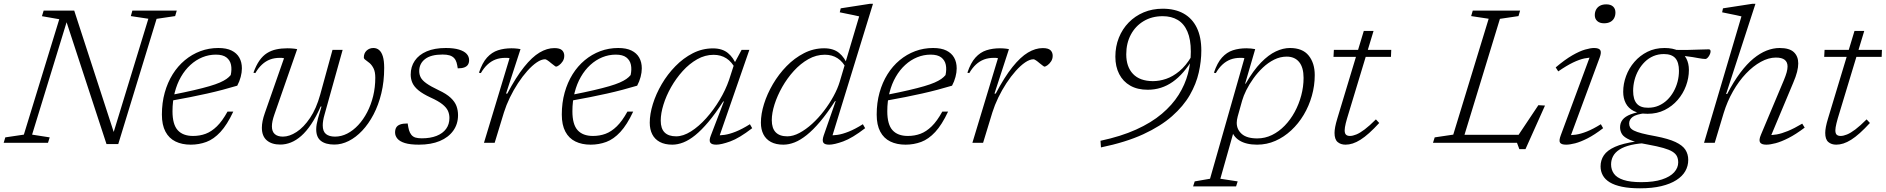

<svg xmlns="http://www.w3.org/2000/svg" viewBox="-44 -754 9960 1014"><path d="M565 -31 549 -32.5 739.5 -655 647 -669 655 -698H889.5L881 -669L783 -654.5L580.5 7H518.5L301 -657L313.5 -655.5L125.5 -43L218.5 -28.5L209.5 0H-24.5L-16 -28.5L82 -43L269 -652.5L177.5 -668.5L186.5 -698H348Z M1096 -465.5Q1059 -465.5 1024.8 -451.5Q990.5 -437.5 961.8 -411.2Q933 -385 911.8 -348.2Q890.5 -311.5 878.8 -265.5Q867 -219.5 867 -166.5Q867 -97 894.5 -66.5Q922 -36 975.5 -36Q1011.5 -36 1042.2 -47.5Q1073 -59 1101.5 -86.8Q1130 -114.5 1157.5 -164.5H1188Q1155.5 -95 1120.2 -57Q1085 -19 1046 -4.5Q1007 10 963.5 10Q917 10 882.8 -6.8Q848.5 -23.5 829.8 -58.8Q811 -94 811 -149Q811 -211 826 -264.8Q841 -318.5 868 -361.8Q895 -405 932.2 -436Q969.5 -467 1014.2 -483.8Q1059 -500.5 1109 -500.5Q1152 -500.5 1179.2 -487Q1206.5 -473.5 1220 -449.5Q1233.5 -425.5 1233.5 -393Q1233.5 -371.5 1227.2 -347.8Q1221 -324 1209 -301.5Q1172 -290.5 1132.5 -280Q1093 -269.5 1050.5 -260Q1008 -250.5 961.5 -241.2Q915 -232 864.5 -223L865.5 -253.5Q932 -266.5 980.2 -277.8Q1028.5 -289 1061.8 -298.8Q1095 -308.5 1116.8 -318Q1138.5 -327.5 1152 -337Q1165.5 -346.5 1174.5 -357.5Q1181 -387.5 1176 -411.8Q1171 -436 1151.8 -450.8Q1132.5 -465.5 1096 -465.5Z M1712 -490.5H1765.5L1670 -149Q1665 -132 1662.8 -117.8Q1660.5 -103.5 1660.5 -92Q1660.5 -60 1677.5 -46.2Q1694.5 -32.5 1725.5 -32.5Q1758.5 -32.5 1789.8 -48.5Q1821 -64.5 1848 -93.5Q1875 -122.5 1895.2 -161.5Q1915.5 -200.5 1926.8 -246.8Q1938 -293 1938 -343.5Q1938 -374.5 1929 -392.5Q1920 -410.5 1908 -420.8Q1896 -431 1886.8 -437.2Q1877.5 -443.5 1877.5 -450.5Q1877.5 -473 1892.2 -486.8Q1907 -500.5 1928 -500.5Q1945.5 -500.5 1958.2 -489.8Q1971 -479 1978 -456Q1985 -433 1985 -395Q1985 -323.5 1970 -261.5Q1955 -199.5 1928.8 -149.5Q1902.5 -99.5 1869 -64Q1835.5 -28.5 1797.8 -9.5Q1760 9.5 1722 9.5Q1676 9.5 1651 -9.8Q1626 -29 1626 -71Q1626 -83.5 1628.5 -98Q1631 -112.5 1635.5 -129L1654 -191.5H1649.5Q1625.5 -137 1599.8 -98.5Q1574 -60 1547 -36.2Q1520 -12.5 1492.2 -1.5Q1464.5 9.5 1436.5 9.5Q1391 9.5 1365 -12.8Q1339 -35 1339 -79.5Q1339 -112.5 1354.5 -156.5L1456 -446.5Q1451.5 -448 1445.8 -448.2Q1440 -448.5 1434 -448.5Q1405.5 -448.5 1382.2 -439.8Q1359 -431 1339.8 -413.2Q1320.5 -395.5 1304.5 -368L1294.5 -370Q1308.5 -409 1326.2 -434.2Q1344 -459.5 1366.2 -473.5Q1388.5 -487.5 1415.2 -493.2Q1442 -499 1474 -499Q1482.5 -499 1491.8 -498.5Q1501 -498 1509.8 -497Q1518.5 -496 1525.5 -494.5L1405 -149Q1398.5 -130.5 1395.2 -115Q1392 -99.5 1392 -86.5Q1392 -59.5 1407 -46Q1422 -32.5 1450 -32.5Q1484.5 -32.5 1522.2 -57Q1560 -81.5 1593.2 -130.8Q1626.5 -180 1647 -254Z M2109 -102Q2112 -81 2116 -66.8Q2120 -52.5 2128.5 -42Q2137 -31.5 2150.2 -27.5Q2163.5 -23.5 2183.5 -23.5Q2229 -23.5 2261.8 -36.5Q2294.5 -49.5 2312 -73.5Q2329.5 -97.5 2329.5 -131Q2329.5 -151.5 2321.5 -169Q2313.5 -186.5 2292.2 -203.5Q2271 -220.5 2230 -239Q2189 -258 2166.2 -276.8Q2143.5 -295.5 2134.2 -316Q2125 -336.5 2125 -360Q2125 -401.5 2146.5 -433.2Q2168 -465 2209.5 -482.8Q2251 -500.5 2310.5 -500.5Q2352.5 -500.5 2379.8 -492.2Q2407 -484 2420.2 -469.8Q2433.5 -455.5 2433.5 -436Q2433.5 -422.5 2427.5 -412.8Q2421.5 -403 2408.2 -398Q2395 -393 2373.5 -393Q2371 -411 2367 -424.5Q2363 -438 2354 -447.5Q2345 -457 2330.5 -461.5Q2316 -466 2293.5 -466Q2231.5 -466 2200.8 -442Q2170 -418 2170 -378.5Q2170 -360.5 2178 -345Q2186 -329.5 2208 -313.8Q2230 -298 2272 -278Q2314 -258.5 2336.2 -237.5Q2358.5 -216.5 2366.8 -193.8Q2375 -171 2375 -146Q2375 -99 2349.8 -63.8Q2324.5 -28.5 2278.5 -9.2Q2232.5 10 2168.5 10Q2122 10 2094.5 1.5Q2067 -7 2054.8 -21.8Q2042.5 -36.5 2042.5 -54.5Q2042.5 -70 2048.5 -80.5Q2054.5 -91 2069 -96.5Q2083.5 -102 2109 -102Z M2647 -446.5Q2643 -448 2637 -448.2Q2631 -448.5 2625 -448.5Q2596.5 -448.5 2573.2 -439.8Q2550 -431 2530.8 -413.2Q2511.5 -395.5 2495.5 -368L2485.5 -370Q2503 -422.5 2528.2 -450.2Q2553.5 -478 2586 -488.5Q2618.5 -499 2657.5 -499Q2665.5 -499 2673.8 -498.5Q2682 -498 2690.2 -497Q2698.5 -496 2705 -494.5L2628.5 -259.5H2635Q2681.5 -347.5 2723.8 -400.2Q2766 -453 2805.5 -476.5Q2845 -500 2883.5 -500Q2912.5 -500 2924.2 -488.8Q2936 -477.5 2936 -459.5Q2936 -442.5 2927.5 -429.8Q2919 -417 2908.5 -409.5Q2898 -402 2892.5 -402Q2890.5 -402 2882.8 -408Q2875 -414 2866 -421Q2857 -429 2848 -435Q2839 -441 2835 -441Q2815 -441 2790.8 -424.5Q2766.5 -408 2741 -379.5Q2715.5 -351 2691.8 -314.8Q2668 -278.5 2648.8 -238.8Q2629.5 -199 2617.5 -160.5L2568.5 0H2512Z M3208 -465.5Q3171 -465.5 3136.8 -451.5Q3102.5 -437.5 3073.8 -411.2Q3045 -385 3023.8 -348.2Q3002.5 -311.5 2990.8 -265.5Q2979 -219.5 2979 -166.5Q2979 -97 3006.5 -66.5Q3034 -36 3087.5 -36Q3123.5 -36 3154.2 -47.5Q3185 -59 3213.5 -86.8Q3242 -114.5 3269.5 -164.5H3300Q3267.5 -95 3232.2 -57Q3197 -19 3158 -4.5Q3119 10 3075.5 10Q3029 10 2994.8 -6.8Q2960.5 -23.5 2941.8 -58.8Q2923 -94 2923 -149Q2923 -211 2938 -264.8Q2953 -318.5 2980 -361.8Q3007 -405 3044.2 -436Q3081.5 -467 3126.2 -483.8Q3171 -500.5 3221 -500.5Q3264 -500.5 3291.2 -487Q3318.5 -473.5 3332 -449.5Q3345.5 -425.5 3345.5 -393Q3345.5 -371.5 3339.2 -347.8Q3333 -324 3321 -301.5Q3284 -290.5 3244.5 -280Q3205 -269.5 3162.5 -260Q3120 -250.5 3073.5 -241.2Q3027 -232 2976.5 -223L2977.5 -253.5Q3044 -266.5 3092.2 -277.8Q3140.5 -289 3173.8 -298.8Q3207 -308.5 3228.8 -318Q3250.5 -327.5 3264 -337Q3277.5 -346.5 3286.5 -357.5Q3293 -387.5 3288 -411.8Q3283 -436 3263.8 -450.8Q3244.5 -465.5 3208 -465.5Z M3710 -38 3779 -218H3775.5Q3734 -153.5 3697.2 -110Q3660.5 -66.5 3627.8 -40Q3595 -13.5 3565 -1.8Q3535 10 3506.5 10Q3467.5 10 3440.8 -4.2Q3414 -18.5 3400.8 -44.5Q3387.5 -70.5 3387.5 -106Q3387.5 -151.5 3404 -204.8Q3420.5 -258 3450.8 -309.8Q3481 -361.5 3522.8 -404.2Q3564.5 -447 3614.8 -472.8Q3665 -498.5 3721.5 -498.5Q3770.5 -498.5 3800.5 -473.8Q3830.5 -449 3846.5 -406.5L3840 -390Q3821 -427.5 3792 -446Q3763 -464.5 3724.5 -464.5Q3679.5 -464.5 3638 -441Q3596.5 -417.5 3561.5 -378.8Q3526.5 -340 3500.2 -293.8Q3474 -247.5 3459.8 -201.2Q3445.5 -155 3445.5 -117Q3445.5 -75 3466 -54.5Q3486.5 -34 3527 -34Q3564 -34 3605.2 -60Q3646.5 -86 3685.5 -129.5Q3724.5 -173 3756.2 -225.8Q3788 -278.5 3806.5 -332.5L3835.5 -422L3872.5 -490.5H3913.5L3750 -19L3736.5 -40Q3756.5 -38 3782.5 -41.8Q3808.5 -45.5 3841.8 -58.8Q3875 -72 3916.5 -98L3928.5 -77Q3860.5 -24.5 3812.8 -7.2Q3765 10 3738.5 10Q3713.5 10 3706.8 -1.5Q3700 -13 3710 -38Z M4427 -390Q4408 -428 4379.2 -446.5Q4350.5 -465 4312 -465Q4266.5 -465 4225 -441.5Q4183.5 -418 4148.5 -379.5Q4113.5 -341 4087.2 -294.8Q4061 -248.5 4046.5 -202.8Q4032 -157 4032 -119.5Q4032 -76.5 4052.8 -55.2Q4073.5 -34 4114 -34Q4144.5 -34 4178.2 -52Q4212 -70 4245 -100Q4278 -130 4307 -167.8Q4336 -205.5 4358 -245.8Q4380 -286 4391 -323L4493.5 -667.5Q4484.5 -670 4465.5 -673.8Q4446.5 -677.5 4426 -681.8Q4405.5 -686 4391 -689L4396 -710L4550.5 -734H4566.5L4346.5 -19L4333 -40Q4353 -38 4379 -41.8Q4405 -45.5 4438.2 -58.8Q4471.5 -72 4513 -98L4525 -77Q4457 -24.5 4409.2 -7.2Q4361.5 10 4335 10Q4310 10 4303.8 -1.5Q4297.5 -13 4306 -38L4369.5 -220H4366Q4324.5 -155.5 4287.2 -111.5Q4250 -67.5 4216.5 -40.8Q4183 -14 4152.5 -2Q4122 10 4093 10Q4054 10 4027.5 -4.2Q4001 -18.5 3987.8 -44.5Q3974.5 -70.5 3974.5 -106Q3974.5 -152 3991 -205Q4007.5 -258 4038 -310Q4068.5 -362 4110.2 -404.8Q4152 -447.5 4202.2 -473.2Q4252.5 -499 4308.5 -499Q4358 -499 4387.8 -474.2Q4417.5 -449.5 4434 -407Z M4871 -465.5Q4834 -465.5 4799.8 -451.5Q4765.5 -437.5 4736.8 -411.2Q4708 -385 4686.8 -348.2Q4665.5 -311.5 4653.8 -265.5Q4642 -219.5 4642 -166.5Q4642 -97 4669.5 -66.5Q4697 -36 4750.5 -36Q4786.5 -36 4817.2 -47.5Q4848 -59 4876.5 -86.8Q4905 -114.5 4932.5 -164.5H4963Q4930.5 -95 4895.2 -57Q4860 -19 4821 -4.5Q4782 10 4738.5 10Q4692 10 4657.8 -6.8Q4623.5 -23.5 4604.8 -58.8Q4586 -94 4586 -149Q4586 -211 4601 -264.8Q4616 -318.5 4643 -361.8Q4670 -405 4707.2 -436Q4744.5 -467 4789.2 -483.8Q4834 -500.5 4884 -500.5Q4927 -500.5 4954.2 -487Q4981.5 -473.5 4995 -449.5Q5008.5 -425.5 5008.5 -393Q5008.5 -371.5 5002.2 -347.8Q4996 -324 4984 -301.5Q4947 -290.5 4907.5 -280Q4868 -269.5 4825.5 -260Q4783 -250.5 4736.5 -241.2Q4690 -232 4639.5 -223L4640.5 -253.5Q4707 -266.5 4755.2 -277.8Q4803.5 -289 4836.8 -298.8Q4870 -308.5 4891.8 -318Q4913.5 -327.5 4927 -337Q4940.5 -346.5 4949.5 -357.5Q4956 -387.5 4951 -411.8Q4946 -436 4926.8 -450.8Q4907.5 -465.5 4871 -465.5Z M5226.5 -446.5Q5222.5 -448 5216.5 -448.2Q5210.5 -448.5 5204.5 -448.5Q5176 -448.5 5152.8 -439.8Q5129.5 -431 5110.2 -413.2Q5091 -395.5 5075 -368L5065 -370Q5082.5 -422.5 5107.8 -450.2Q5133 -478 5165.5 -488.5Q5198 -499 5237 -499Q5245 -499 5253.2 -498.5Q5261.5 -498 5269.8 -497Q5278 -496 5284.5 -494.5L5208 -259.5H5214.5Q5261 -347.5 5303.2 -400.2Q5345.5 -453 5385 -476.5Q5424.5 -500 5463 -500Q5492 -500 5503.8 -488.8Q5515.5 -477.5 5515.5 -459.5Q5515.5 -442.5 5507 -429.8Q5498.5 -417 5488 -409.5Q5477.5 -402 5472 -402Q5470 -402 5462.2 -408Q5454.5 -414 5445.5 -421Q5436.5 -429 5427.5 -435Q5418.5 -441 5414.5 -441Q5394.5 -441 5370.2 -424.5Q5346 -408 5320.5 -379.5Q5295 -351 5271.2 -314.8Q5247.5 -278.5 5228.2 -238.8Q5209 -199 5197 -160.5L5148 0H5091.5Z M5770.5 24.5 5768 -10.5Q5876 -33.5 5956.2 -69.8Q6036.5 -106 6091.8 -152.8Q6147 -199.5 6180.8 -253.2Q6214.5 -307 6229.8 -364.8Q6245 -422.5 6245 -481.5Q6245 -545.5 6227.2 -587Q6209.5 -628.5 6176.2 -648.5Q6143 -668.5 6096.5 -668.5Q6039.5 -668.5 5996 -642.5Q5952.5 -616.5 5928.2 -571Q5904 -525.5 5904 -467Q5904 -401 5939.8 -363.5Q5975.5 -326 6044.5 -325.5Q6079 -325.5 6114.5 -337.5Q6150 -349.5 6184.5 -378Q6219 -406.5 6248.5 -456L6256.5 -444Q6232 -404 6205.5 -373.2Q6179 -342.5 6149.5 -321.8Q6120 -301 6087 -290.5Q6054 -280 6017.5 -280Q5963 -280 5925 -301.8Q5887 -323.5 5866.8 -362.8Q5846.5 -402 5846.5 -454.5Q5846.5 -508.5 5865 -554.8Q5883.5 -601 5917 -635.2Q5950.5 -669.5 5996.2 -688.8Q6042 -708 6096.5 -708Q6161.5 -708 6207 -682.5Q6252.5 -657 6276.5 -607.8Q6300.5 -558.5 6300.5 -487Q6300.5 -431 6287 -371Q6273.5 -311 6239.8 -252.2Q6206 -193.5 6146 -140.5Q6086 -87.5 5993.8 -45Q5901.5 -2.5 5770.5 24.5Z M6492.5 -138.5Q6490 -129.5 6488.8 -121Q6487.5 -112.5 6487.5 -105.5Q6487.5 -70 6514.2 -46.5Q6541 -23 6596 -23Q6637 -23 6673.8 -41Q6710.5 -59 6741 -90.5Q6771.5 -122 6793.8 -163Q6816 -204 6828.2 -250Q6840.5 -296 6840.5 -342.5Q6840.5 -398 6817 -426.5Q6793.5 -455 6751.5 -455Q6717 -455 6685 -439Q6653 -423 6625.5 -397Q6598 -371 6575.8 -340Q6553.5 -309 6538.2 -278.2Q6523 -247.5 6516 -222.5ZM6458.5 -75 6479.5 -87.5 6401 190 6492.5 204 6484 230.5H6257L6265.5 204L6346.5 190L6528 -446.5Q6524 -448 6518 -448.2Q6512 -448.5 6506.5 -448.5Q6478 -448.5 6454.8 -439.8Q6431.5 -431 6412.2 -413.2Q6393 -395.5 6377 -368L6367 -370Q6384.5 -422.5 6409.8 -450.2Q6435 -478 6467.2 -488.5Q6499.5 -499 6538.5 -499Q6550 -499 6562.8 -497.8Q6575.5 -496.5 6585 -494.5L6531.5 -311L6535.5 -313.5Q6575.5 -382.5 6615.5 -423.5Q6655.5 -464.5 6694 -482.5Q6732.5 -500.5 6768.5 -500.5Q6835 -500.5 6867.2 -460.8Q6899.5 -421 6899.5 -357.5Q6899.5 -301.5 6884.2 -247.8Q6869 -194 6841.2 -147.5Q6813.5 -101 6775.2 -65.5Q6737 -30 6691.5 -10Q6646 10 6595 10Q6537 10 6501.5 -12.2Q6466 -34.5 6458.5 -75Z M6998.5 -453.5 7000.5 -490.5H7303.5L7302 -453.5ZM7070 -128Q7066 -114.5 7063.2 -102.8Q7060.5 -91 7059 -82Q7057.5 -73 7057.5 -66Q7057.5 -49 7064.8 -42.5Q7072 -36 7085 -36Q7100 -36 7119 -43.8Q7138 -51.5 7163.2 -70.5Q7188.5 -89.5 7222.5 -123.5L7240 -104.5Q7211.5 -73.5 7187 -51.5Q7162.5 -29.5 7141 -16Q7119.5 -2.5 7100 3.8Q7080.5 10 7062 10Q7036.5 10 7020.2 -4Q7004 -18 7004 -52Q7004 -65.5 7007.5 -84.2Q7011 -103 7019 -129L7158.5 -590.5H7210Z M7877.5 -654.5 7677.5 0H7524L7533 -28.5L7631 -43L7818 -655L7725.5 -669L7734 -698H7984L7975.5 -669ZM7964 -24 8080.5 -198.5 8115.5 -196.5 8012.5 33.5H7980L7967.5 0H7626.5L7640 -42H8006Z M8199 -40 8357.5 -468 8371.5 -449.5Q8350.5 -451 8324 -445.5Q8297.5 -440 8263.5 -423.8Q8229.5 -407.5 8185.5 -377L8172 -398Q8221 -439.5 8259.8 -461.8Q8298.5 -484 8327.2 -492.2Q8356 -500.5 8374.5 -500.5Q8400.5 -500.5 8407.5 -489Q8414.5 -477.5 8404.5 -450.5L8245 -19.5L8231 -41Q8251.5 -39 8277.8 -42.8Q8304 -46.5 8336.8 -59.5Q8369.5 -72.5 8410.5 -98L8422.5 -77Q8377 -42 8340 -23.2Q8303 -4.5 8274.8 2.8Q8246.5 10 8227 10Q8202 10 8195 -0.5Q8188 -11 8199 -40ZM8378.5 -674Q8378.5 -691 8385.8 -704Q8393 -717 8406.5 -724Q8420 -731 8439 -731Q8462.5 -731 8475 -719.5Q8487.5 -708 8487.5 -688Q8487.5 -671 8480.5 -658Q8473.5 -645 8460 -638Q8446.5 -631 8427.5 -631Q8404.5 -631 8391.5 -642.8Q8378.5 -654.5 8378.5 -674Z M8962.5 -442.5Q8955 -442.5 8946 -443.8Q8937 -445 8925 -447.2Q8913 -449.5 8896.8 -452.2Q8880.5 -455 8858.5 -457.5Q8836.5 -460 8806.5 -461.5L8784 -491.5Q8826 -489.5 8864.2 -490.2Q8902.5 -491 8932.5 -492.2Q8962.5 -493.5 8980 -493.5Q8985 -493.5 8987.5 -490.8Q8990 -488 8990 -483Q8990 -476.5 8987.2 -469.5Q8984.5 -462.5 8980.2 -456.2Q8976 -450 8971.2 -446.2Q8966.5 -442.5 8962.5 -442.5ZM8660.5 -185Q8690.5 -185 8715.8 -196Q8741 -207 8760.8 -226Q8780.5 -245 8794.5 -270Q8808.5 -295 8815.8 -323Q8823 -351 8823 -380Q8823 -425 8803.8 -446.8Q8784.5 -468.5 8743.5 -468.5Q8713.5 -468.5 8688.2 -457.8Q8663 -447 8643.2 -427.8Q8623.5 -408.5 8609.5 -383.8Q8595.5 -359 8588.2 -330.8Q8581 -302.5 8581 -274Q8581 -229 8600.2 -206.8Q8619.5 -184.5 8660.5 -185ZM8746.5 -500.5Q8791.5 -500.5 8820 -485.8Q8848.5 -471 8862 -445Q8875.5 -419 8875.5 -384.5Q8875.5 -342 8860.2 -300.8Q8845 -259.5 8816.2 -226.2Q8787.5 -193 8747.5 -173Q8707.5 -153 8657.5 -153Q8612.5 -153 8584 -167.8Q8555.5 -182.5 8542 -208.8Q8528.5 -235 8528.5 -269Q8528.5 -311.5 8543.8 -352.8Q8559 -394 8587.8 -427.2Q8616.5 -460.5 8656.5 -480.5Q8696.5 -500.5 8746.5 -500.5ZM8617.5 240.5Q8561.5 240.5 8522 232.2Q8482.5 224 8457.5 208.8Q8432.5 193.5 8420.8 172Q8409 150.5 8409 124.5Q8409 92 8426.5 66Q8444 40 8485.2 21.5Q8526.5 3 8597.5 -7L8620 -19.5L8666 1Q8609.5 2.5 8571 11.5Q8532.5 20.5 8509 35.8Q8485.5 51 8475 71Q8464.5 91 8464.5 114.5Q8464.5 142 8479.5 163.2Q8494.5 184.5 8529.8 196.2Q8565 208 8624.5 208Q8690 208 8733.2 193.8Q8776.5 179.5 8797.8 155.8Q8819 132 8819 104Q8819 85.5 8812.5 71.8Q8806 58 8789 47.2Q8772 36.5 8740.5 27.5Q8709 18.5 8659.5 9.5Q8595.5 -1.5 8564 -15.2Q8532.5 -29 8522.2 -45.5Q8512 -62 8512 -81.5Q8512 -105 8525.5 -122Q8539 -139 8568.2 -150.2Q8597.5 -161.5 8644 -167.5L8647.5 -156.5Q8596.5 -150.5 8578.2 -136.5Q8560 -122.5 8560 -102Q8560 -90 8565.2 -81Q8570.5 -72 8585 -64.5Q8599.5 -57 8627.2 -49.8Q8655 -42.5 8700 -34.5Q8767.5 -21.5 8805 -3.8Q8842.5 14 8857.2 37.2Q8872 60.5 8872 90.5Q8872 122.5 8856.5 149.8Q8841 177 8809.2 197.2Q8777.5 217.5 8729.8 229Q8682 240.5 8617.5 240.5Z M9059 -156.5 9012 0H8955.5L9153 -667.5Q9144 -670 9125.2 -673.8Q9106.5 -677.5 9086 -681.8Q9065.5 -686 9051 -689L9055.5 -710L9211 -734H9227L9072 -257.5H9077.5Q9112 -323.5 9146.8 -369.8Q9181.5 -416 9216.5 -444.8Q9251.5 -473.5 9286.2 -487Q9321 -500.5 9354.5 -500.5Q9406.5 -500.5 9429.8 -478.5Q9453 -456.5 9453 -419Q9453 -399.5 9446.8 -374.5Q9440.5 -349.5 9426.5 -317L9302 -20L9292.5 -41Q9313.5 -39.5 9339.2 -44Q9365 -48.5 9398.5 -62.2Q9432 -76 9474 -101L9487 -80Q9440 -44.5 9401.5 -25Q9363 -5.5 9333.8 2.2Q9304.5 10 9284 10Q9258.5 10 9251.2 -2.2Q9244 -14.5 9256 -42.5L9377 -330.5Q9387 -354.5 9391.8 -372Q9396.5 -389.5 9396.5 -403Q9396.5 -426 9381.5 -438Q9366.5 -450 9335 -450Q9296.5 -450 9255.5 -427.5Q9214.5 -405 9176.8 -365.2Q9139 -325.5 9108.5 -272Q9078 -218.5 9059 -156.5Z M9590 -453.5 9592 -490.5H9895L9893.5 -453.5ZM9661.5 -128Q9657.5 -114.5 9654.8 -102.8Q9652 -91 9650.5 -82Q9649 -73 9649 -66Q9649 -49 9656.2 -42.5Q9663.5 -36 9676.5 -36Q9691.5 -36 9710.5 -43.8Q9729.5 -51.5 9754.8 -70.5Q9780 -89.5 9814 -123.5L9831.5 -104.5Q9803 -73.5 9778.5 -51.5Q9754 -29.5 9732.5 -16Q9711 -2.5 9691.5 3.8Q9672 10 9653.5 10Q9628 10 9611.8 -4Q9595.5 -18 9595.5 -52Q9595.5 -65.5 9599 -84.2Q9602.5 -103 9610.5 -129L9750 -590.5H9801.5Z"/></svg>

Font: Newsreader 9pt Light
Style: Italic
Weight: 300
Italic angle: -17°
Designer: Hugues Gentile
Foundry: Production Type
Version: Version 1.003